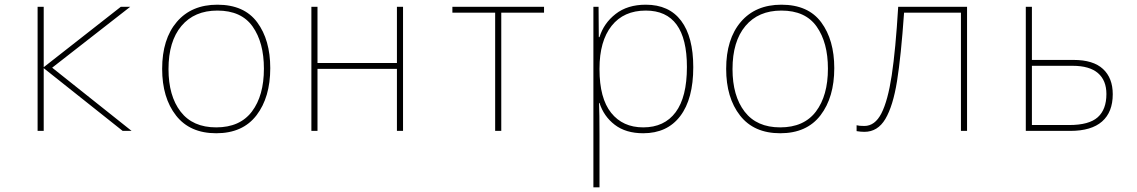

<svg xmlns="http://www.w3.org/2000/svg" viewBox="-20 -557 4840 817"><path d="M140 -528H166V-271L494 -528H534L202 -269L540 0H502L166 -267V0H140Z M670 -264Q670 -391 732.5 -464Q795 -537 905 -537Q1019 -537 1074.5 -462Q1130 -387 1130 -267Q1130 -143 1071.5 -66.5Q1013 10 900 10Q788 10 729 -65.5Q670 -141 670 -264ZM1103 -265Q1103 -376 1055 -444Q1007 -512 905 -512Q807 -512 752 -446.5Q697 -381 697 -263Q697 -149 748.5 -82Q800 -15 900 -15Q1001 -15 1052 -82.5Q1103 -150 1103 -265Z M1305 -528H1331V-289H1669V-528H1695V0H1669V-264H1331V0H1305Z M2087 -503H1905V-528H2295V-503H2113V0H2087Z M2505 -528H2527L2528 -399H2531Q2549 -458 2599.5 -497.5Q2650 -537 2728 -537Q2827 -537 2878.5 -468.5Q2930 -400 2930 -271Q2930 -136 2874.5 -63Q2819 10 2717 10Q2643 10 2596 -26Q2549 -62 2531 -119H2529Q2531 -74 2531 15V240H2505ZM2903 -272Q2903 -512 2728 -512Q2634 -512 2582.5 -447Q2531 -382 2531 -265V-262Q2531 -139 2580.5 -77Q2630 -15 2717 -15Q2807 -15 2855 -79.5Q2903 -144 2903 -272Z M3070 -264Q3070 -391 3132.5 -464Q3195 -537 3305 -537Q3419 -537 3474.5 -462Q3530 -387 3530 -267Q3530 -143 3471.5 -66.5Q3413 10 3300 10Q3188 10 3129 -65.5Q3070 -141 3070 -264ZM3503 -265Q3503 -376 3455 -444Q3407 -512 3305 -512Q3207 -512 3152 -446.5Q3097 -381 3097 -263Q3097 -149 3148.5 -82Q3200 -15 3300 -15Q3401 -15 3452 -82.5Q3503 -150 3503 -265Z M3625 1V-24Q3636 -21 3658 -21Q3703 -21 3730.5 -74.5Q3758 -128 3774.5 -236.5Q3791 -345 3802 -528H4095V0H4069V-503H3827Q3814 -317 3797 -211.5Q3780 -106 3747.5 -51Q3715 4 3658 4Q3643 4 3625 1Z M4345 -528H4371V-302H4548Q4632 -302 4673.5 -263.5Q4715 -225 4715 -156Q4715 -80 4669.5 -40Q4624 0 4534 0H4345ZM4530 -25Q4614 -25 4651 -58Q4688 -91 4688 -157Q4688 -215 4652 -246Q4616 -277 4544 -277H4371V-25Z"/></svg>

Font: Noto Sans Mono UI Thin
Style: Regular
Weight: 250
Monospace: yes
Designer: Monotype Design team
Foundry: Monotype Imaging Inc.
Version: Version 1.000